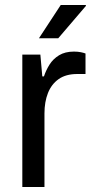

<svg xmlns="http://www.w3.org/2000/svg" viewBox="-20 -743 372 763"><path d="M68.7 0V-526H140.4L148.1 -439.3H154.6Q162.8 -463.9 176.8 -486.3Q190.8 -508.7 214.8 -523.4Q238.7 -538 274 -538Q289.1 -538 301.4 -535.5Q313.8 -532.9 319.8 -530.4V-448.9H287Q241.8 -448.9 213 -428.6Q184.3 -408.3 170.5 -373.1Q156.7 -337.9 156.7 -292.6V0ZM134.8 -591 221.3 -723H320.8L321.8 -720L211.5 -591Z"/></svg>

Font: Archivo Variable SemiBold
Style: Regular
Weight: 600
Designer: Hector Gatti
Foundry: Omnibus-Type
Version: Version 2.001